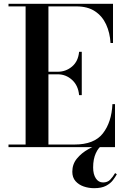

<svg xmlns="http://www.w3.org/2000/svg" viewBox="-20 -770 658 1005"><path d="M591.5 142Q584 156 571 173.2Q558 190.5 534.5 202.8Q511 215 472.5 215Q444 215 418 206Q392 197 375.2 178Q358.5 159 358.5 129Q358.5 89 382.8 59.8Q407 30.5 442.2 11Q477.5 -8.5 511 -19L516.5 -10.5Q496 0.5 481.8 31.5Q467.5 62.5 467.5 106.5Q467.5 142 481.5 163.5Q495.5 185 519.5 185Q542.5 185 556.5 170.8Q570.5 156.5 582.5 136ZM394 -272Q389.5 -322.5 357.2 -351.8Q325 -381 282.5 -381H233.5V-13.5H370.5Q473 -13.5 518.5 -71.8Q564 -130 568.5 -225H582V0H24.5V-13.5H114V-736.5H24.5V-750H571.5V-545H558.5Q555.5 -598.5 535.5 -642Q515.5 -685.5 477.2 -711Q439 -736.5 380.5 -736.5H233.5V-394.5H282.5Q325 -394.5 357.2 -421.8Q389.5 -449 394 -499H408V-272Z"/></svg>

Font: Bodoni* 16 Medium
Style: Regular
Weight: 500
Version: Version 2.2